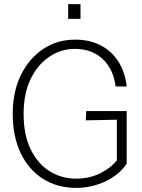

<svg xmlns="http://www.w3.org/2000/svg" viewBox="-20 -903 690 935"><path d="M351 12Q259 12 189 -32.5Q119 -77 80.5 -158Q42 -239 42 -349Q42 -456 81.5 -537Q121 -618 189.5 -664Q258 -710 346 -710Q417 -710 470.5 -682Q524 -654 556.5 -603Q589 -552 597 -482H543Q532 -568 479 -616.5Q426 -665 345 -665Q276 -665 219 -626Q162 -587 128.5 -516.5Q95 -446 95 -349Q95 -246 129.5 -175.5Q164 -105 222 -69Q280 -33 351 -33Q416 -33 468.5 -59.5Q521 -86 549 -122V-320L398 -317L400 -362H597V-106Q559 -50 492 -19Q425 12 351 12ZM312 -811V-883H372V-811Z"/></svg>

Font: Azeret Mono Thin Thin
Style: Regular
Weight: 250
Version: Version 1.002